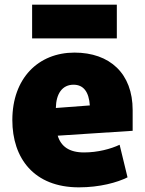

<svg xmlns="http://www.w3.org/2000/svg" viewBox="-20 -781 624 825"><path d="M482 -616H118V-761H482ZM550 -219 228 -198C242 -152 277 -126 341 -126C400 -126 456 -141 494 -159L528 -19C484 3 409 24 319 24C126 24 33 -101 33 -265C33 -445 145 -555 300 -555C452 -555 550 -465 550 -308ZM366 -328C362 -386 339 -417 296 -417C248 -417 221 -379 220 -317Z"/></svg>

Font: Repo Black
Style: Regular
Weight: 900
Designer: Stefan Peev
Foundry: Context Ltd
Version: Version 1.502